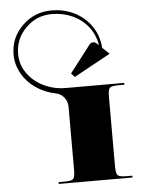

<svg xmlns="http://www.w3.org/2000/svg" viewBox="-57 -874 673 919"><g transform="rotate(-5 279.5 -415.0)"><path d="M187.9 0V-8.7H214.2Q249.6 -8.7 258.1 -17.3Q266.6 -25.8 266.6 -61.2V-364.1Q266.6 -389.4 251.1 -408.9Q235.6 -428.3 210.7 -433.1Q158.2 -443.6 116.3 -472.7Q74.3 -501.7 50.3 -544.6Q26.2 -587.4 26.2 -635.9Q26.2 -716.3 84.6 -773.4Q142.9 -830.4 225.1 -830.4Q284.5 -830.4 334.6 -805.7Q384.6 -781 416.1 -735.1Q447.6 -689.2 451.5 -630.7L484.7 -599.7L309 -503.5L292.4 -521.4L392.9 -652.1Q399.9 -660.8 410.4 -660.8Q419.6 -660.8 426.1 -654.7L437.1 -644.7Q429.6 -694.5 399.7 -733Q369.8 -771.4 324.3 -792.2Q278.8 -812.9 225.1 -812.9Q151.7 -812.9 99.9 -761.1Q48.1 -709.4 48.1 -635.9Q48.1 -586.5 76.7 -544.8Q105.3 -503.1 154.7 -478.8Q204.1 -454.5 262.2 -454.5H542V-445.8H515.7Q480.3 -445.8 471.8 -437.3Q463.3 -428.8 463.3 -393.4V-61.2Q463.3 -25.8 471.8 -17.3Q480.3 -8.7 515.7 -8.7H542V0Z"/></g></svg>

Font: Wabroye
Style: Medium
Weight: 500
Designer: gluk
Foundry: gluk
Version: Version 0.14